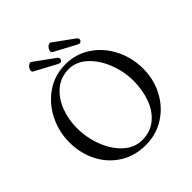

<svg xmlns="http://www.w3.org/2000/svg" viewBox="-223 -990 1160 1160"><g transform="rotate(-45 356.5 -410.5)"><path d="M44.4 -325.7Q44.4 -416 84.7 -496.8Q125 -577.6 197.3 -627Q269.5 -676.3 361.3 -676.3Q449.7 -676.3 521.5 -628.7Q593.3 -581.1 634.3 -500.2Q675.3 -419.4 675.3 -323.7Q675.3 -234.9 635.3 -157.5Q595.2 -80.1 522.9 -33.4Q450.7 13.2 358.9 13.2Q266.6 13.2 194.8 -32.2Q123 -77.6 83.7 -155Q44.4 -232.4 44.4 -325.7ZM582 -315.9Q582 -394.5 552.2 -470.2Q522.5 -545.9 470.5 -593.8Q418.5 -641.6 355 -641.6Q287.1 -641.6 237.8 -600.8Q188.5 -560.1 163.1 -494.1Q137.7 -428.2 137.7 -354.5Q137.7 -271 167.2 -194.6Q196.8 -118.2 248.8 -70.8Q300.8 -23.4 365.7 -23.4Q436 -23.4 484.9 -63.5Q533.7 -103.5 557.9 -169.9Q582 -236.3 582 -315.9ZM192.4 -783.2Q185.5 -786.6 185.5 -796.9Q185.5 -805.7 192.4 -815.9Q197.3 -823.2 204.6 -828.6Q211.9 -834 218.3 -834Q222.7 -834 225.1 -832L352.5 -739.7Q362.8 -732.4 362.8 -722.2Q362.8 -716.8 359.9 -712.4Q354 -704.1 345.7 -704.1Q340.3 -704.1 329.6 -709.5ZM358.4 -783.2Q351.6 -786.6 351.6 -796.9Q351.6 -805.7 358.4 -815.9Q363.3 -823.2 370.6 -828.6Q377.9 -834 384.3 -834Q388.7 -834 391.1 -832L518.6 -739.7Q528.8 -732.4 528.8 -722.2Q528.8 -716.8 525.9 -712.4Q520 -704.1 511.7 -704.1Q506.3 -704.1 495.6 -709.5Z"/></g></svg>

Font: JuniusX
Style: Regular
Weight: 400
Designer: Peter S. Baker
Foundry: Briery Creek Software
Version: Version 1.004